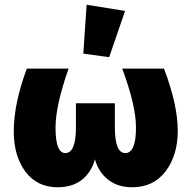

<svg xmlns="http://www.w3.org/2000/svg" viewBox="-20 -779 807 809"><path d="M440 -538 331 -553 345 -759 507 -733ZM300 -344H464V-242Q464 -134 508 -134Q553 -134 553 -242Q553 -334 495 -490H671Q729 -337 729 -228Q729 -125 678 -57.5Q627 10 537 10Q476 10 435.5 -22Q395 -54 380 -108Q365 -53 325 -21.5Q285 10 223 10Q136 10 87 -56Q38 -122 38 -225Q38 -342 93 -490H269Q214 -334 214 -241Q214 -134 255 -134Q300 -134 300 -243Z"/></svg>

Font: Cantarell Extra Bold
Style: Regular
Weight: 800
Designer: Dave Crossland, Nikolaus Waxweiler, Florian Fecher, Jacques Le Bailly, Eben Sorkin, Alexei Vanyashin, Alexios Zavras, Em
Version: Version 0.303